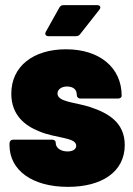

<svg xmlns="http://www.w3.org/2000/svg" viewBox="-20 -720 518 748"><path d="M170 -579H275C283 -579 288 -581 293 -588L367 -682C375 -692 370 -700 358 -700H229C221 -700 215 -698 211 -690L159 -597C153 -586 158 -579 170 -579ZM245 8C376 8 466 -50 466 -155C466 -243 401 -280 331 -303C273 -322 204 -322 204 -356C204 -371 219 -383 241 -383C264 -383 279 -372 279 -352V-351C279 -342 285 -336 294 -336H439C448 -336 454 -340 454 -347C454 -456 369 -528 237 -528C110 -528 24 -462 24 -355C24 -269 81 -229 131 -209C198 -180 277 -186 277 -152C277 -139 264 -130 243 -130C219 -130 197 -142 197 -164C197 -172 191 -176 182 -176H32C23 -176 17 -170 17 -161V-155C17 -57 105 8 245 8Z"/></svg>

Font: Barlow Semi Condensed Black
Style: Regular
Weight: 900
Width: 4
Designer: Jeremy Tribby
Foundry: Tribby Type
Version: Version 1.408;PS 001.408;hotconv 1.0.88;makeotf.lib2.5.64775